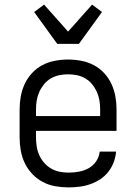

<svg xmlns="http://www.w3.org/2000/svg" viewBox="-20 -800 590 832"><path d="M277 12Q248 12 219.5 7Q191 2 165.5 -11.5Q140 -25 120 -46Q100 -67 87.5 -93Q75 -119 70 -147.5Q65 -176 65 -205V-325Q65 -354 70 -382Q75 -410 87 -436Q99 -462 119 -483.5Q139 -505 164 -518Q189 -531 217.5 -536.5Q246 -542 275 -542Q304 -542 332.5 -536.5Q361 -531 386 -518Q411 -505 431 -483.5Q451 -462 463 -436Q475 -410 480 -382Q485 -354 485 -325V-233H136V-205Q136 -185 139 -165.5Q142 -146 150 -128Q158 -110 171 -95Q184 -80 201 -70Q218 -60 237.5 -56Q257 -52 277 -52Q299 -52 321.5 -56Q344 -60 364 -71Q384 -82 397 -101.5Q410 -121 412 -143H483Q481 -119 472.5 -96.5Q464 -74 449 -55Q434 -36 414 -23Q394 -10 371.5 -2Q349 6 325 9Q301 12 277 12ZM136 -297H414V-325Q414 -345 411 -364Q408 -383 400 -401Q392 -419 379.5 -434.5Q367 -450 350 -460Q333 -470 314 -474Q295 -478 275 -478Q255 -478 236 -474Q217 -470 200 -460Q183 -450 170.5 -434.5Q158 -419 150 -401Q142 -383 139 -364Q136 -345 136 -325ZM228 -610 128 -748 171 -780 275 -663 379 -780 422 -748 322 -610Z"/></svg>

Font: Lode
Style: Regular
Weight: 400
Monospace: yes
Designer: Belleve Invis
Foundry: Belleve Invis
Version: Version 29.2.0; ttfautohint (v1.8.3)